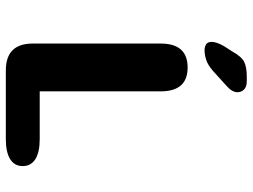

<svg xmlns="http://www.w3.org/2000/svg" viewBox="-124 -743 867 659"><g transform="rotate(90 309.5 -413.5)"><path d="M293.5 -116.3H457.8Q502.7 -116.3 526.4 -101.3Q550.1 -86.2 550.1 -57.9Q550.1 -30.1 526.4 -15Q502.7 0 457.8 0H221.8Q129.5 0 129.5 -92.2V-531.7Q129.5 -624 211.7 -624Q293.5 -624 293.5 -531.7ZM152.2 -682.1Q141.4 -682.1 132.6 -687.2Q123.8 -692.2 123.8 -706.7Q123.8 -723.1 138.3 -748.8L156.1 -776.3Q174.3 -809.1 192.2 -818Q210 -827 243.5 -827H259.4Q277.5 -827 287 -817.9Q296.5 -808.8 296.5 -795.2Q296.5 -776.4 274.6 -757.4L223.5 -711.2Q203 -693.2 185.4 -687.7Q167.8 -682.1 152.2 -682.1Z"/></g></svg>

Font: Sono ExtraLight
Style: Regular
Weight: 200
Designer: Tyler Finck
Foundry: Tyler Finck
Version: Version 2.112